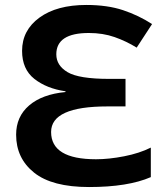

<svg xmlns="http://www.w3.org/2000/svg" viewBox="-20 -744 678 774"><path d="M328 -724Q209 -724 139 -673Q69 -622 69 -539Q69 -465 118.5 -426Q168 -387 244 -376V-373Q150 -364 97.5 -319Q45 -274 45 -201Q45 -106 117.5 -48Q190 10 339 10Q496 10 588 -30V-149Q542 -126 480.5 -114Q419 -102 367 -102Q186 -102 186 -212Q186 -315 413 -315H486V-426H420Q298 -426 252.5 -453Q207 -480 207 -525Q207 -611 338 -611Q395 -611 442 -594.5Q489 -578 531 -552L593 -647Q539 -682 476 -703Q413 -724 328 -724Z"/></svg>

Font: Noto Sans UI
Style: Bold
Weight: 700
Designer: Monotype Design Team
Foundry: Monotype Imaging Inc.
Version: Version 1.901